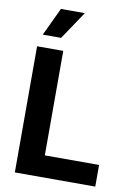

<svg xmlns="http://www.w3.org/2000/svg" viewBox="-100 -996 746 1060"><g transform="rotate(10 273.0 -466.5)"><path d="M59.7 -707.2H206.4V-121.4H510.6V0H59.7ZM153.4 -933H287.6L182.2 -775.9H79.6Z"/></g></svg>

Font: Pretendard Variable
Style: Regular
Weight: 400
Designer: Base glyphs from Inter by Rasmus Andersson; Hangul glyphs from Noto Sans CJK(Source Han Sans) by Jang Soo-young and Kang
Foundry: Kil Hyung-jin
Version: Version 1.100;FEAKit 1.0